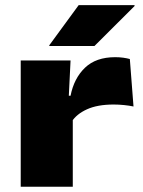

<svg xmlns="http://www.w3.org/2000/svg" viewBox="-20 -712 544 732"><path d="M253 -247.5 209.5 -347H249Q262 -413.5 304 -453.8Q346 -494 419 -494Q435.5 -494 449.8 -492Q464 -490 475 -487L489 -306Q472.5 -309.5 452.5 -311.5Q432.5 -313.5 413.5 -313.5Q351.5 -313.5 311.5 -295.2Q271.5 -277 253 -247.5ZM59 0V-481.5H249L240.5 -309H257.5V0ZM280 -692.5H493V-689L340 -536.5H168V-539.5Z"/></svg>

Font: Anek Latin Expanded ExtraBold
Style: Regular
Weight: 800
Width: 7
Designer: Yesha Goshar
Foundry: Ek Type
Version: Version 1.003